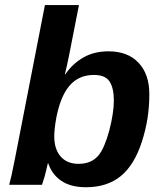

<svg xmlns="http://www.w3.org/2000/svg" viewBox="-20 -745 651 774"><path d="M417.5 -538.1Q495.1 -538.1 538.6 -491.9Q582 -445.8 582 -365.2Q582 -314.5 574.5 -267.1Q566.9 -219.7 551.8 -173.3Q521.5 -79.6 466.6 -34.9Q411.6 9.8 326.7 9.8Q265.6 9.8 227.8 -15.6Q189.9 -41 174.3 -86.9H172.9Q168.9 -68.8 165.5 -55.4Q162.1 -42 159.7 -32.7Q157.2 -24.9 154.5 -16.6Q151.9 -8.3 149.4 0H17.1Q19.5 -7.3 26.9 -40Q34.2 -72.8 41 -108.9L161.1 -724.6H298.3L257.3 -516.1Q253.9 -500.5 250.2 -482.9Q246.6 -465.3 241.7 -445.8H243.7Q271 -486.8 314.7 -512.5Q358.4 -538.1 417.5 -538.1ZM358.9 -442.9Q296.4 -442.9 259.3 -398.4Q241.2 -377 228.3 -345Q215.3 -313 207 -270.5Q198.7 -223.6 198.7 -195.8Q198.7 -143.6 224.6 -114Q250.5 -84.5 296.9 -84.5Q346.2 -84.5 374 -115.2Q388.2 -130.4 399.9 -158Q411.6 -185.5 420.4 -218.5Q429.2 -251.5 434.1 -283.4Q439 -315.4 439 -338.9Q439 -390.1 421.6 -416.5Q404.3 -442.9 358.9 -442.9Z"/></svg>

Font: Arimo
Style: Italic
Weight: 400
Italic angle: -12°
Designer: Steve Matteson
Foundry: Monotype Imaging Inc.
Version: Version 1.33